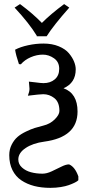

<svg xmlns="http://www.w3.org/2000/svg" viewBox="-20 -657 441 931"><path d="M189.9 -200.2Q219.7 -200.2 243.9 -180.9Q268.1 -161.6 268.1 -119.1Q268.1 -100.6 245.4 -78.1Q222.7 -55.7 189.9 -47.9Q166.5 -42 148.4 -36.4Q130.4 -30.8 105.5 -18.8Q80.6 -6.8 64.5 7.3Q48.3 21.5 36.6 44.4Q24.9 67.4 24.9 95.2Q24.9 136.7 40.3 167.7Q55.7 198.7 83.3 217.3Q110.8 235.8 146 244.9Q181.2 253.9 224.1 253.9Q251 253.9 274.7 250Q298.3 246.1 313.2 240.7Q328.1 235.4 339.4 230Q350.6 224.6 355.5 220.7L359.9 216.8V198.2Q343.3 151.9 314.9 140.1Q299.3 140.1 277.1 151.4Q254.9 162.6 230.7 173.8Q206.5 185.1 186 185.1Q155.8 185.1 130.1 178.2Q104.5 171.4 86.7 155.3Q68.8 139.2 68.8 116.2Q68.8 84.5 104.2 60.8Q139.6 37.1 194.8 29.8Q356 8.3 356 -116.2Q356 -204.6 288.1 -229Q347.2 -254.9 347.2 -320.8Q347.2 -338.4 339.1 -358.4Q331.1 -378.4 314.2 -398.7Q297.4 -418.9 265.1 -432.4Q232.9 -445.8 190.9 -445.8Q153.8 -445.8 116.5 -437.7Q79.1 -429.7 53.2 -416Q57.1 -389.6 71.8 -346.2L81.1 -345.2Q100.1 -367.2 129.2 -379.6Q158.2 -392.1 188 -392.1Q216.3 -392.1 241.7 -374.5Q267.1 -356.9 267.1 -323.2Q267.1 -290.5 245.6 -272.2Q224.1 -253.9 190.9 -253.9Q179.2 -253.9 152.1 -257.6Q125 -261.2 120.1 -261.2Q120.1 -254.9 121.6 -244.1Q123 -233.4 123 -226.1Q123 -212.9 115.2 -192.9Q173.8 -200.2 189.9 -200.2ZM158.2 -481V-483.9Q122.1 -543.5 50.8 -620.1L77.1 -637.2Q139.2 -591.3 183.1 -545.9Q226.6 -589.4 291 -637.2L315.9 -620.1Q239.3 -533.7 206.1 -481Z"/></svg>

Font: Linear Smooth Low Contrast
Style: Regular
Weight: 500
Designer: Philipp H. Poll, Flanker
Foundry: Philipp H. Poll, reworked by Flanker
Version: Version 1.010 | FøM Fix